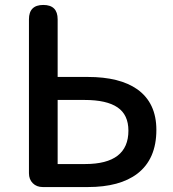

<svg xmlns="http://www.w3.org/2000/svg" viewBox="-20 -756 699 776"><path d="M153 0Q128 0 112.5 -15.5Q97 -31 97 -56V-678Q97 -736 155 -736Q213 -736 213 -678V-445H335Q464 -445 535 -395Q612 -340 612 -231Q612 -113 535 -54Q464 0 335 0H216ZM213 -93H324Q499 -93 499 -228Q499 -292 455 -322Q411 -352 322 -352H213V-222Z"/></svg>

Font: GenSenRounded TW M
Style: Regular
Weight: 500
Version: Version 1.501;PS 1;hotconv 16.6.51;makeotf.lib2.5.65220